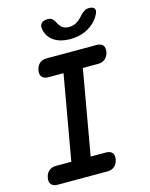

<svg xmlns="http://www.w3.org/2000/svg" viewBox="-137 -1036 874 1122"><g transform="rotate(-15 300.0 -475.0)"><path d="M298 -109H390Q416 -109 428 -95Q440 -81 435 -55Q430 -29 413.5 -14.5Q397 0 371 0H69Q43 0 31 -14.5Q19 -29 24 -55Q29 -81 46 -95Q63 -109 89 -109H181L271 -621H179Q153 -621 141 -635.5Q129 -650 134 -676Q139 -702 155.5 -716Q172 -730 198 -730H500Q526 -730 538 -716Q550 -702 545 -676Q540 -650 523 -635.5Q506 -621 480 -621H388ZM216 -906Q213 -926 225.5 -938Q238 -950 262 -950Q272 -950 279 -947.5Q286 -945 291 -940Q301 -932 306.5 -919.5Q312 -907 321 -896Q338 -873 373 -873Q408 -873 434 -896Q447 -906 456.5 -918Q466 -930 478 -938Q486 -944 494 -947Q502 -950 513 -950Q537 -950 545 -938Q553 -926 543 -906Q526 -870 492 -844Q438 -803 362 -803Q285 -803 245 -844Q220 -870 216 -906Z"/></g></svg>

Font: Maple Mono SemiBold
Style: Italic
Weight: 600
Italic angle: -10°
Monospace: yes
Designer: subframe7536
Version: Version 7.000